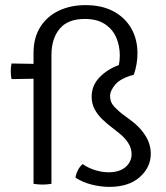

<svg xmlns="http://www.w3.org/2000/svg" viewBox="-20 -718 648 750"><path d="M143 -468 144 -411 25 -409Q23.5 -416 22.8 -424.2Q22 -432.5 22 -440Q22 -447.5 22.8 -455Q23.5 -462.5 25 -470ZM111 -511Q111 -571 137.5 -612.8Q164 -654.5 209.8 -676.2Q255.5 -698 314 -698Q377.5 -698 422.8 -674Q468 -650 492.5 -607.5Q517 -565 517 -509.5Q517 -488.5 513.5 -468.2Q510 -448 503 -427L428 -421Q439.5 -441.5 443.8 -461.2Q448 -481 448 -501Q448 -539.5 433.8 -572Q419.5 -604.5 389.2 -624.2Q359 -644 311 -644Q245 -644 213 -605.5Q181 -567 181 -503V0Q173.5 1.5 164 2.2Q154.5 3 146 3Q138 3 128.2 2.2Q118.5 1.5 111 0ZM275 -24Q276 -36 283.8 -52Q291.5 -68 303 -77Q325 -61.5 352.2 -53.2Q379.5 -45 404.5 -45Q446 -45 470 -65.2Q494 -85.5 494 -116Q494 -140 480 -160.8Q466 -181.5 447 -196.5L407 -228Q394.5 -238 378.2 -253.5Q362 -269 350 -290.8Q338 -312.5 338 -340.5Q338 -385.5 370.8 -418Q403.5 -450.5 450.5 -466L503 -426Q451.5 -412.5 430.8 -388.2Q410 -364 410 -342.5Q410 -317.5 428 -299.5Q446 -281.5 456 -274L493 -246.5Q527.5 -221 548.2 -187.8Q569 -154.5 569 -117.5Q569 -64.5 526 -26.2Q483 12 407 12Q373.5 12 337.8 3Q302 -6 275 -24Z"/></svg>

Font: Signika Negative Light Light
Style: Regular
Weight: 300
Version: Version 2.001